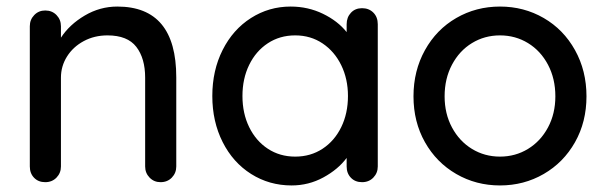

<svg xmlns="http://www.w3.org/2000/svg" viewBox="-20 -556 1849 586"><path d="M518 -320V-48Q518 -28 504.5 -14Q491 0 470 0Q450 0 436.5 -14Q423 -28 423 -48V-319Q423 -378 396 -413Q369 -448 308 -448Q268 -448 235.5 -430.5Q203 -413 184.5 -383.5Q166 -354 166 -319V-48Q166 -28 152.5 -14Q139 0 118 0Q97 0 84 -13.5Q71 -27 71 -48V-476Q71 -496 84.5 -510Q98 -524 118 -524Q139 -524 152.5 -510Q166 -496 166 -476V-441Q192 -481 238.5 -508.5Q285 -536 338 -536Q518 -536 518 -320Z M1133 -482V-48Q1133 -28 1119.5 -14Q1106 0 1085 0Q1064 0 1051 -13.5Q1038 -27 1038 -48V-74Q1012 -39 967 -14.5Q922 10 870 10Q802 10 746.5 -25Q691 -60 659.5 -122.5Q628 -185 628 -263Q628 -341 659.5 -403.5Q691 -466 746 -501Q801 -536 867 -536Q920 -536 965.5 -514Q1011 -492 1038 -458V-482Q1038 -503 1051 -517Q1064 -531 1085 -531Q1106 -531 1119.5 -517.5Q1133 -504 1133 -482ZM1042 -263Q1042 -315 1021.5 -357Q1001 -399 964.5 -423.5Q928 -448 881 -448Q834 -448 797.5 -424Q761 -400 740.5 -358Q720 -316 720 -263Q720 -210 740.5 -168Q761 -126 797.5 -102Q834 -78 881 -78Q928 -78 964.5 -102Q1001 -126 1021.5 -168Q1042 -210 1042 -263Z M1506 10Q1433 10 1372.5 -25Q1312 -60 1277 -122Q1242 -184 1242 -262Q1242 -340 1277 -403Q1312 -466 1372.5 -501Q1433 -536 1506 -536Q1579 -536 1639.5 -501Q1700 -466 1735 -403Q1770 -340 1770 -262Q1770 -184 1735 -122Q1700 -60 1639.5 -25Q1579 10 1506 10ZM1506 -448Q1459 -448 1420.5 -424.5Q1382 -401 1359.5 -358.5Q1337 -316 1337 -262Q1337 -209 1359.5 -167Q1382 -125 1420.5 -101.5Q1459 -78 1506 -78Q1553 -78 1591.5 -101.5Q1630 -125 1652.5 -167Q1675 -209 1675 -262Q1675 -316 1652.5 -358.5Q1630 -401 1591.5 -424.5Q1553 -448 1506 -448Z"/></svg>

Font: Quicksand Medium
Style: Regular
Weight: 500
Designer: Andrew Paglinawan
Foundry: Andrew Paglinawan
Version: Version 3.000